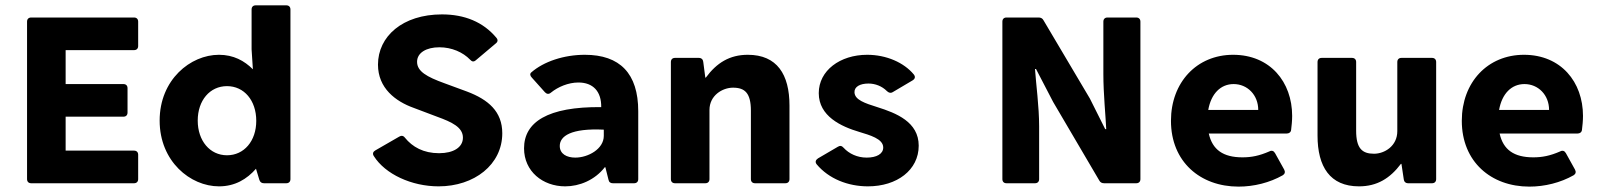

<svg xmlns="http://www.w3.org/2000/svg" viewBox="-20 -691 6025 724"><path d="M82 -609.4V-15.6C82 -5.9 87.9 0 97.7 0H485.4C495.1 0 501 -5.9 501 -15.6V-107.4C501 -117.2 495.1 -123 485.4 -123H227.5V-251H445.3C455.1 -251 460.9 -256.8 460.9 -266.6V-358.4C460.9 -368.2 455.1 -374 445.3 -374H227.5V-502H485.4C495.1 -502 501 -507.8 501 -517.6V-609.4C501 -619.1 495.1 -625 485.4 -625H97.7C87.9 -625 82 -619.1 82 -609.4Z M928.7 -655.3V-504.9L933.6 -429.7C901.4 -461.9 860.4 -484.4 805.7 -484.4C698.2 -484.4 582 -390.6 582 -236.3C582 -82 698.2 11.7 805.7 11.7C866.2 11.7 911.1 -15.6 945.3 -54.7L958 -12.7C960.9 -3.9 966.8 0 975.6 0H1059.6C1069.3 0 1075.2 -5.9 1075.2 -15.6V-655.3C1075.2 -665 1069.3 -670.9 1059.6 -670.9H944.3C934.6 -670.9 928.7 -665 928.7 -655.3ZM835.9 -105.5C771.5 -105.5 725.6 -160.2 725.6 -236.3C725.6 -312.5 771.5 -366.2 835.9 -366.2C900.4 -366.2 946.3 -312.5 946.3 -235.4C946.3 -159.2 900.4 -105.5 835.9 -105.5Z M1389.6 -102.5C1432.6 -34.2 1532.2 11.7 1633.8 11.7C1768.6 11.7 1874 -70.3 1874 -188.5C1874 -270.5 1821.3 -315.4 1741.2 -345.7L1656.2 -377C1588.9 -401.4 1552.7 -421.9 1552.7 -458C1552.7 -492.2 1587.9 -512.7 1636.7 -512.7C1683.6 -512.7 1725.6 -494.1 1752.9 -465.8C1759.8 -458 1766.6 -457 1774.4 -463.9L1849.6 -527.3C1857.4 -533.2 1858.4 -541 1851.6 -548.8C1801.8 -608.4 1731.4 -636.7 1646.5 -636.7C1498 -636.7 1405.3 -553.7 1405.3 -447.3C1405.3 -358.4 1471.7 -308.6 1540 -284.2L1627.9 -251C1684.6 -230.5 1725.6 -210.9 1725.6 -171.9C1725.6 -135.7 1690.4 -113.3 1635.7 -113.3C1577.1 -113.3 1535.2 -136.7 1506.8 -171.9C1501 -179.7 1493.2 -180.7 1485.4 -175.8L1395.5 -124C1386.7 -119.1 1383.8 -111.3 1389.6 -102.5Z M2185.5 -484.4C2106.4 -484.4 2030.3 -459 1983.4 -418C1977.5 -413.1 1978.5 -405.3 1985.4 -398.4L2035.2 -342.8C2042 -335.9 2049.8 -335 2057.6 -341.8C2084 -363.3 2123 -379.9 2161.1 -379.9C2216.8 -379.9 2248 -345.7 2247.1 -287.1C2044.9 -289.1 1956.1 -230.5 1956.1 -131.8C1956.1 -44.9 2026.4 11.7 2111.3 11.7C2165 11.7 2222.7 -11.7 2260.7 -60.5H2262.7L2274.4 -13.7C2276.4 -3.9 2282.2 0 2291 0H2371.1C2380.9 0 2386.7 -5.9 2386.7 -15.6V-271.5C2386.7 -414.1 2317.4 -484.4 2185.5 -484.4ZM2149.4 -96.7C2117.2 -96.7 2090.8 -110.4 2090.8 -140.6C2090.8 -177.7 2132.8 -208 2256.8 -202.1V-178.7C2256.8 -128.9 2197.3 -96.7 2149.4 -96.7Z M2799.8 -484.4C2731.4 -484.4 2682.6 -454.1 2641.6 -398.4H2639.6L2631.8 -458C2630.9 -466.8 2625 -472.7 2615.2 -472.7H2525.4C2515.6 -472.7 2509.8 -466.8 2509.8 -457V-15.6C2509.8 -5.9 2515.6 0 2525.4 0H2639.6C2649.4 0 2655.3 -5.9 2655.3 -15.6V-276.4C2655.3 -331.1 2704.1 -360.4 2744.1 -360.4C2789.1 -360.4 2811.5 -339.8 2811.5 -273.4V-15.6C2811.5 -5.9 2817.4 0 2827.1 0H2941.4C2951.2 0 2957 -5.9 2957 -15.6V-293C2957 -410.2 2910.2 -484.4 2799.8 -484.4Z M3252.9 11.7C3362.3 11.7 3444.3 -49.8 3444.3 -141.6C3444.3 -231.4 3359.4 -264.6 3288.1 -287.1C3241.2 -301.8 3203.1 -314.5 3202.1 -342.8C3201.2 -364.3 3223.6 -376 3254.9 -376C3280.3 -376 3305.7 -366.2 3324.2 -347.7C3331.1 -340.8 3338.9 -338.9 3346.7 -343.8L3420.9 -387.7C3430.7 -393.6 3432.6 -401.4 3425.8 -410.2C3388.7 -455.1 3322.3 -484.4 3250 -484.4C3147.5 -484.4 3067.4 -424.8 3067.4 -339.8C3067.4 -252.9 3151.4 -213.9 3220.7 -193.4C3258.8 -181.6 3310.5 -168 3310.5 -134.8C3310.5 -110.4 3285.2 -96.7 3248 -96.7C3212.9 -96.7 3181.6 -111.3 3161.1 -133.8C3154.3 -141.6 3147.5 -142.6 3139.6 -137.7L3064.5 -93.8C3055.7 -87.9 3052.7 -80.1 3059.6 -71.3C3105.5 -16.6 3177.7 11.7 3252.9 11.7Z M3759.8 -609.4V-15.6C3759.8 -5.9 3765.6 0 3775.4 0H3882.8C3892.6 0 3898.4 -5.9 3898.4 -15.6V-214.8C3898.4 -289.1 3886.7 -374 3882.8 -430.7H3886.7L3951.2 -306.6L4125 -10.7C4128.9 -2.9 4135.7 0 4143.6 0H4264.6C4274.4 0 4280.3 -5.9 4280.3 -15.6V-609.4C4280.3 -619.1 4274.4 -625 4264.6 -625H4156.2C4146.5 -625 4140.6 -619.1 4140.6 -609.4V-411.1C4140.6 -336.9 4149.4 -251 4151.4 -204.1H4147.5L4089.8 -319.3L3915 -614.3C3911.1 -622.1 3904.3 -625 3896.5 -625H3775.4C3765.6 -625 3759.8 -619.1 3759.8 -609.4Z M4852.5 -253.9C4852.5 -381.8 4769.5 -484.4 4629.9 -484.4C4493.2 -484.4 4395.5 -380.9 4395.5 -235.4C4395.5 -81.1 4505.9 12.7 4650.4 12.7C4708 12.7 4767.6 -2 4817.4 -30.3C4825.2 -35.2 4827.1 -43 4822.3 -51.8L4788.1 -113.3C4783.2 -122.1 4775.4 -125 4766.6 -120.1C4728.5 -103.5 4699.2 -97.7 4665 -97.7C4592.8 -97.7 4551.8 -126 4538.1 -187.5H4832C4840.8 -187.5 4847.7 -192.4 4848.6 -201.2C4850.6 -216.8 4852.5 -236.3 4852.5 -253.9ZM4536.1 -276.4C4546.9 -337.9 4583 -374 4631.8 -374C4683.6 -374 4724.6 -333 4724.6 -276.4Z M5249 -457V-196.3C5249 -140.6 5201.2 -111.3 5161.1 -111.3C5116.2 -111.3 5093.8 -131.8 5093.8 -198.2V-457C5093.8 -466.8 5087.9 -472.7 5078.1 -472.7H4963.9C4954.1 -472.7 4948.2 -466.8 4948.2 -457V-179.7C4948.2 -62.5 4995.1 11.7 5104.5 11.7C5172.9 11.7 5221.7 -18.6 5262.7 -73.2H5264.6L5273.4 -14.6C5274.4 -5.9 5280.3 0 5290 0H5379.9C5389.6 0 5395.5 -5.9 5395.5 -15.6V-457C5395.5 -466.8 5389.6 -472.7 5379.9 -472.7H5264.6C5254.9 -472.7 5249 -466.8 5249 -457Z M5949.2 -253.9C5949.2 -381.8 5866.2 -484.4 5726.6 -484.4C5589.8 -484.4 5492.2 -380.9 5492.2 -235.4C5492.2 -81.1 5602.5 12.7 5747.1 12.7C5804.7 12.7 5864.3 -2 5914.1 -30.3C5921.9 -35.2 5923.8 -43 5918.9 -51.8L5884.8 -113.3C5879.9 -122.1 5872.1 -125 5863.3 -120.1C5825.2 -103.5 5795.9 -97.7 5761.7 -97.7C5689.5 -97.7 5648.4 -126 5634.8 -187.5H5928.7C5937.5 -187.5 5944.3 -192.4 5945.3 -201.2C5947.3 -216.8 5949.2 -236.3 5949.2 -253.9ZM5632.8 -276.4C5643.6 -337.9 5679.7 -374 5728.5 -374C5780.3 -374 5821.3 -333 5821.3 -276.4Z"/></svg>

Font: Ed Sans Neue
Style: Bold
Weight: 700
Designer: Stephen Hutchings
Version: Version 1.004;PS 001.004;hotconv 1.0.88;makeotf.lib2.5.64775